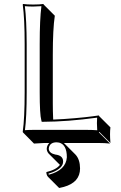

<svg xmlns="http://www.w3.org/2000/svg" viewBox="-20 -668 611 973"><path d="M247.6 -388.7V-143.6Q247.6 -104 249.5 -62Q301.8 -64 359.9 -69.1Q418 -74.2 449.2 -78.6L481 -83L482.9 -79.1L539.6 -22.5Q537.6 -6.3 537.6 12.7Q537.6 29.3 539.6 56.6L482.9 0L481 2.9L537.6 59.6Q512.7 56.6 477.5 56.6H303.2Q304.7 58.1 305.7 58.6L362.3 115.2Q385.3 139.6 385.7 185.5Q385.7 256.3 303.2 279.3Q291.5 282.7 279.8 284.7L223.1 228Q215.3 219.2 214.8 204.1Q264.6 192.4 283.7 167.5L283.2 167L226.6 110.4Q217.3 99.6 216.8 85.9Q217.8 68.4 230 56.6H204.6L152.3 59.6L96.2 2.9L95.2 0Q105 -68.4 105 -200.2V-444.8Q105 -573.7 95.2 -645L97.2 -647.9Q115.2 -645 147.9 -645Q181.2 -645 200.2 -647.9L201.2 -645L257.8 -588.4Q247.6 -521.5 247.6 -388.7ZM181.2 -444.8Q181.2 -570.8 189.9 -636.7Q168.9 -635.3 147.9 -634.8Q126.5 -634.8 106 -636.7Q114.7 -565.9 115.2 -444.8V-200.2Q115.2 -75.7 106.4 -8.3Q126 -9.8 147.9 -9.8H420.9Q449.7 -9.8 472.7 -7.8Q471.2 -31.2 471.2 -43.9Q471.2 -56.2 472.2 -71.8Q321.3 -51.3 199.2 -50.8H191.4L189.5 -58.1Q181.2 -87.4 181.2 -200.2ZM267.1 53.2Q235.8 53.2 228.5 77.1Q227.1 82 227.1 85.9Q228.5 108.4 260.3 115.2Q298.8 119.6 299.8 148.9Q299.8 150.4 299.8 150.9Q299.8 183.6 246.1 205.1Q235.8 209 225.6 211.9Q226.6 215.8 227.5 217.3Q314.5 194.3 318.8 128.9Q318.8 65.4 279.8 54.7Q272.9 53.2 267.1 53.2Z"/></svg>

Font: Linux Biolinum Shadow O
Style: Regular
Weight: 400
Designer: Philipp H. Poll
Foundry: Philipp H. Poll
Version: Version 1.0.4